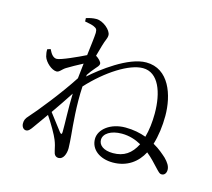

<svg xmlns="http://www.w3.org/2000/svg" viewBox="-116 -928 1232 1117"><g transform="rotate(15 500.0 -369.0)"><path d="M233 -466C257 -481 292 -500 326 -518L316 -427C247 -320 138 -185 98 -141C79 -121 75 -109 75 -91C75 -71 87 -56 102 -56C117 -56 127 -69 139 -86L203 -176C233 -132 267 -73 277 -47C286 -25 290 -8 295 16C299 39 309 50 327 50C355 50 369 14 369 -20C369 -42 366 -74 364 -100C359 -155 347 -275 354 -388C458 -501 585 -582 667 -582C761 -582 801 -471 801 -344C801 -293 795 -242 783 -200C748 -213 706 -222 658 -222C568 -222 503 -170 503 -112C503 -48 560 -6 638 -6C725 -6 784 -52 817 -115C848 -90 871 -64 886 -48C908 -25 918 -12 931 -13C948 -13 958 -28 958 -47C958 -69 944 -90 922 -112C905 -127 878 -152 840 -173C856 -225 864 -286 864 -347C864 -471 815 -619 677 -619C569 -619 423 -506 359 -449L361 -460C373 -477 384 -493 396 -506C409 -521 419 -530 419 -542C419 -553 401 -571 384 -581L402 -645C413 -685 423 -694 423 -715C423 -744 373 -788 331 -788C309 -788 289 -783 270 -777L271 -757C294 -753 313 -749 325 -744C342 -736 348 -732 348 -709C347 -681 340 -632 333 -571C289 -549 191 -504 167 -504C148 -504 133 -520 119 -550L100 -544C99 -530 101 -516 105 -501C115 -469 156 -433 185 -433C202 -433 212 -453 233 -466ZM765 -150C734 -89 691 -59 625 -59C568 -59 538 -84 538 -116C538 -154 582 -182 647 -182C692 -182 731 -169 765 -150ZM310 -333C307 -243 312 -151 311 -103C311 -87 306 -86 297 -96L219 -198C251 -244 283 -291 310 -333Z"/></g></svg>

Font: Noto Serif CJK KR
Style: Regular
Weight: 400
Designer: Ryoko NISHIZUKA 西塚涼子 (kana & ideographs); Frank Grießhammer (Latin, Greek & Cyrillic); Wenlong ZHANG 张文龙 (bopomofo); San
Foundry: Adobe
Version: Version 2.001;hotconv 1.1.0;makeotfexe 2.6.0